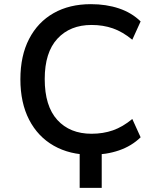

<svg xmlns="http://www.w3.org/2000/svg" viewBox="-20 -734 763 923"><path d="M363 169V-47H469V169ZM417 10Q315 10 238.5 -33.5Q162 -77 120 -158.5Q78 -240 78 -353Q78 -466 120 -547Q162 -628 238 -671Q314 -714 417 -714Q491 -714 552 -693.5Q613 -673 656 -631L616 -543Q570 -581 523 -597.5Q476 -614 420 -614Q317 -614 256 -548Q195 -482 195 -354Q195 -224 255.5 -157.5Q316 -91 420 -91Q476 -91 523 -107.5Q570 -124 616 -162L656 -74Q613 -32 552 -11Q491 10 417 10Z"/></svg>

Font: Nunito Sans 6pt SemiBold
Style: Regular
Weight: 600
Version: Version 3.101;gftools[0.9.27]